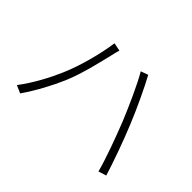

<svg xmlns="http://www.w3.org/2000/svg" viewBox="-118 -969 1235 1235"><g transform="rotate(45 500.0 -351.5)"><path d="M243 -309C209 -229 154 -125 90 -41L143 -18C201 -102 253 -199 291 -287C337 -395 371 -550 385 -607C389 -627 394 -645 400 -664L344 -675C330 -567 287 -408 243 -309ZM736 -358C778 -252 830 -111 854 -19L908 -36C882 -122 829 -271 786 -375C741 -486 679 -615 641 -685L591 -667C634 -594 694 -460 736 -358Z"/></g></svg>

Font: Noto Sans CJK SC Light
Style: Regular
Weight: 300
Designer: Ryoko NISHIZUKA 西塚涼子 (kana, bopomofo & ideographs); Paul D. Hunt (Latin, Greek & Cyrillic); Sandoll Communications 산돌커뮤니
Foundry: Adobe
Version: Version 2.004;hotconv 1.0.118;makeotfexe 2.5.65603